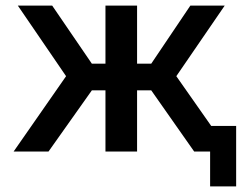

<svg xmlns="http://www.w3.org/2000/svg" viewBox="-20 -543 877 688"><path d="M736.8 -91.8H826.2V125H732.9V0H675.8L522 -219.2H471.2V0H357.9V-219.2H309.1L153.8 0H28.8L216.8 -270L43.9 -522.9H167L309.1 -314.9H357.9V-522.9H471.2V-314.9H522L662.1 -522.9H785.2L611.8 -270Z"/></svg>

Font: Rawline SemiBold
Style: Regular
Weight: 600
Designer: Matt McInerney, Pablo Impallari, Rodrigo Fuenzalida
Foundry: Matt McInerney, Pablo Impallari, Rodrigo Fuenzalida
Version: Version 4.020;PS 004.020;hotconv 1.0.88;makeotf.lib2.5.64775